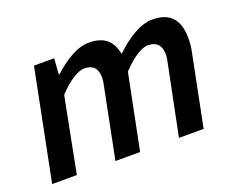

<svg xmlns="http://www.w3.org/2000/svg" viewBox="-87 -654 989 804"><g transform="rotate(-20 407.5 -252.0)"><path d="M22 0H132L197 -334C246 -386 287 -409 313 -409C352 -409 371 -389 371 -348C371 -333 368 -319 363 -296L304 0H414L481 -334C530 -386 571 -409 596 -409C635 -409 655 -389 655 -348C655 -333 652 -319 647 -296L587 0H697L759 -310C765 -336 767 -356 767 -379C767 -458 733 -504 652 -504C598 -504 540 -468 482 -413C471 -466 443 -504 368 -504C315 -504 258 -467 209 -422H205L210 -492H120Z"/></g></svg>

Font: Source Sans Pro Semibold
Style: Italic
Weight: 600
Italic angle: -11°
Designer: Paul D. Hunt
Foundry: Adobe Systems Incorporated
Version: Version 3.006;hotconv 1.0.111;makeotfexe 2.5.65597